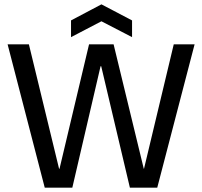

<svg xmlns="http://www.w3.org/2000/svg" viewBox="-20 -864 930 884"><path d="M186 0 15 -660H113L252 -87H254L390 -660H503L642 -87H643L780 -660H876L704 0H578L446 -559H443L313 0ZM307 -693V-770L447 -844L588 -770V-693L447 -766Z"/></svg>

Font: Bricolage Grotesque 96pt
Style: Regular
Weight: 400
Version: Version 1.001;gftools[0.9.33.dev8+g029e19f]